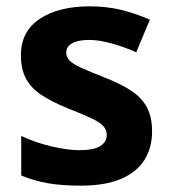

<svg xmlns="http://www.w3.org/2000/svg" viewBox="-20 -576 542 606"><path d="M460 -161Q460 -109 435.5 -70.5Q411 -32 361 -11Q311 10 234 10Q176 10 132 2.5Q88 -5 47 -22V-147Q91 -126 142 -114Q193 -102 230 -102Q276 -102 296.5 -115Q317 -128 317 -150Q317 -165 307 -177Q297 -189 270 -202Q243 -215 194 -234Q145 -254 112 -275.5Q79 -297 62.5 -327Q46 -357 46 -402Q46 -477 105.5 -516.5Q165 -556 263 -556Q316 -556 361.5 -545Q407 -534 453 -514L410 -411Q372 -428 332 -439Q292 -450 261 -450Q227 -450 208 -439.5Q189 -429 189 -410Q189 -396 199.5 -385Q210 -374 236.5 -362Q263 -350 311 -331Q360 -312 393 -290.5Q426 -269 443 -238.5Q460 -208 460 -161Z"/></svg>

Font: Noto Sans Lao Looped
Style: Bold
Weight: 700
Designer: Mark Frömberg, Ben Mitchell
Foundry: The Fontpad Ltd
Version: Version 1.001